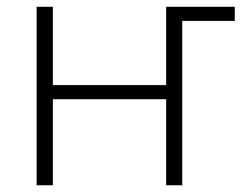

<svg xmlns="http://www.w3.org/2000/svg" viewBox="-20 -551 738 571"><path d="M137.2 -530.8V-297.9H474.1V-530.8H678.2V-488.8H522V0H474.1V-255.9H137.2V0H88.9V-530.8Z"/></svg>

Font: JBL Sans
Style: Light
Weight: 300
Version: Version 1.10